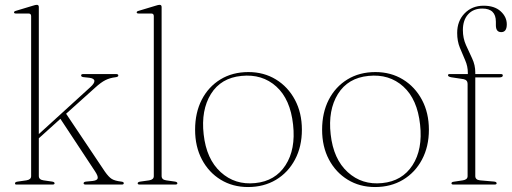

<svg xmlns="http://www.w3.org/2000/svg" viewBox="-20 -744 2063 774"><path d="M45.5 0Q40.5 0 40.5 -5Q40.5 -10.5 51.5 -12L86.5 -17Q105.5 -20 105.5 -34V-679Q105.5 -689.5 95 -689.5H44.5Q36.5 -689.5 36.5 -694Q36.5 -698.5 44.5 -700.5L112.5 -721Q123 -724.5 128.5 -724.5Q136.5 -724.5 136.5 -715.5V-203.5L344.5 -393Q361.5 -408.5 360.5 -418.2Q359.5 -428 340 -430.5L317 -433Q307 -434 307 -440Q307 -445.5 316 -445.5H447.5Q457 -445.5 457 -439.5Q457 -434 445 -432.5Q423 -430 405 -421Q387 -412 364 -391L246.5 -285.5L403 -52Q418.5 -30 430.8 -22.5Q443 -15 468.5 -12Q479 -11 479 -5.5Q479 0 471 0H325.5Q317 0 317 -5Q317 -11 327.5 -12L353.5 -14.5Q371.5 -16.5 373.8 -25.2Q376 -34 363 -53.5L223.5 -265L136.5 -186.5V-34.5Q136.5 -19.5 155.5 -17L190 -12Q200 -10.5 200 -5Q200 0 191.5 0Z M631.5 -715.5V-34.5Q631.5 -19.5 650 -17L685 -12Q695 -10.5 695 -5Q695 0 686.5 0H543Q535 0 535 -5Q535 -10.5 546 -12L581.5 -17Q600 -20 600 -34V-679Q600 -689.5 590 -689.5H539.5Q531 -689.5 531 -694Q531 -698.5 539.5 -700.5L607.5 -721Q618 -724.5 623.5 -724.5Q631.5 -724.5 631.5 -715.5Z M981.5 -453.5Q1043.5 -453.5 1092.2 -423.8Q1141 -394 1169 -341.5Q1197 -289 1197 -221Q1197 -153 1169.2 -100.8Q1141.5 -48.5 1092.5 -19.2Q1043.5 10 980 10Q918 10 869.8 -19.5Q821.5 -49 794 -101Q766.5 -153 766.5 -221Q766.5 -289.5 793.2 -341.8Q820 -394 868.5 -423.8Q917 -453.5 981.5 -453.5ZM1009 -6Q1089.5 -14 1131 -78Q1172.5 -142 1161.5 -241.5Q1150.5 -344 1093.8 -395.2Q1037 -446.5 953.5 -438Q870.5 -430 830.2 -365Q790 -300 801 -202.5Q812 -102.5 869.8 -50Q927.5 2.5 1009 -6Z M1493.5 -453.5Q1555.5 -453.5 1604.2 -423.8Q1653 -394 1681 -341.5Q1709 -289 1709 -221Q1709 -153 1681.2 -100.8Q1653.5 -48.5 1604.5 -19.2Q1555.5 10 1492 10Q1430 10 1381.8 -19.5Q1333.5 -49 1306 -101Q1278.5 -153 1278.5 -221Q1278.5 -289.5 1305.2 -341.8Q1332 -394 1380.5 -423.8Q1429 -453.5 1493.5 -453.5ZM1521 -6Q1601.5 -14 1643 -78Q1684.5 -142 1673.5 -241.5Q1662.5 -344 1605.8 -395.2Q1549 -446.5 1465.5 -438Q1382.5 -430 1342.2 -365Q1302 -300 1313 -202.5Q1324 -102.5 1381.8 -50Q1439.5 2.5 1521 -6Z M1896 -34.5Q1896 -19 1915 -17L1972 -12Q1982 -11 1982 -5Q1982 0 1973.5 0H1807.5Q1800 0 1800 -5Q1800 -10.5 1809.5 -11.5L1846 -17Q1865 -20 1865 -34V-406Q1865 -421.5 1848.5 -425L1799 -432.5Q1786 -435 1786 -440.5Q1786 -445.5 1792.5 -445.5H1866V-450Q1866 -477 1855.2 -501.2Q1844.5 -525.5 1833.8 -551.8Q1823 -578 1823 -611Q1823 -659.5 1853 -690.2Q1883 -721 1929.5 -721Q1973.5 -721 1998.2 -698.5Q2023 -676 2023 -646Q2023 -614.5 2000.5 -614.5Q1979 -614.5 1979 -642V-656.5Q1979 -709.5 1924.5 -709.5Q1888 -709.5 1867 -686.2Q1846 -663 1846 -622.5Q1846 -590 1858.5 -562.2Q1871 -534.5 1883.5 -508Q1896 -481.5 1896 -452V-445.5H1999Q2007 -445.5 2007 -440Q2007 -432 1993 -432H1896Z"/></svg>

Font: Fraunces 72pt Thin
Style: Regular
Weight: 100
Version: Version 1.000;[b76b70a41]